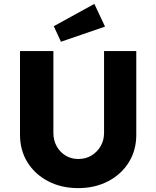

<svg xmlns="http://www.w3.org/2000/svg" viewBox="-20 -963 805 989"><path d="M83 -269V-700H255V-278Q255 -240 272 -209.5Q289 -179 318 -161.5Q347 -144 383 -144Q421 -144 450.5 -161.5Q480 -179 498 -209.5Q516 -240 516 -278V-700H682V-269Q682 -189 643.5 -127Q605 -65 537 -29.5Q469 6 383 6Q296 6 228 -29.5Q160 -65 121.5 -127Q83 -189 83 -269ZM294 -748 257 -828 466 -943 521 -826Z"/></svg>

Font: Mach
Style: Bold
Weight: 700
Version: Version 1.002